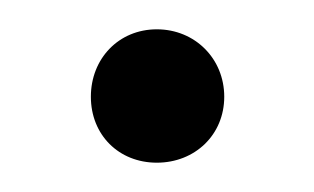

<svg xmlns="http://www.w3.org/2000/svg" viewBox="-20 -116 214 131"><path d="M87 -5C113 -5 133 -24 133 -50C133 -76 113 -96 87 -96C61 -96 42 -76 42 -50C42 -24 61 -5 87 -5Z"/></svg>

Font: Barlow Condensed ExtraLight
Style: Regular
Weight: 275
Width: 3
Designer: Jeremy Tribby
Foundry: Tribby Type
Version: Version 1.422;hotconv 1.0.109;makeotfexe 2.5.65596